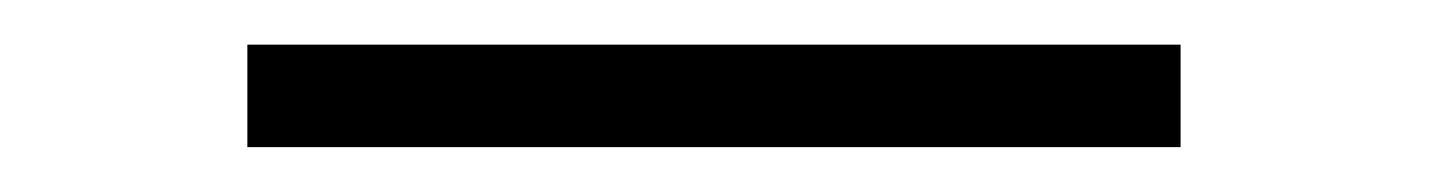

<svg xmlns="http://www.w3.org/2000/svg" viewBox="-20 -373 640 86"><path d="M90.8 -307.1V-353H508.8V-307.1Z"/></svg>

Font: Office Code Pro Light
Style: Regular
Weight: 300
Designer: Nathan Rutzky & Paul D. Hunt
Foundry: Adobe Systems Incorporated
Version: Version 1.004;PS 001.004;hotconv 1.0.70;makeotf.lib2.5.58329